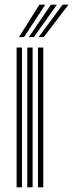

<svg xmlns="http://www.w3.org/2000/svg" viewBox="-20 -804 314 824"><path d="M142.9 0V-600H165.8V0ZM51.3 0V-600H74.2V0ZM97.1 0V-600H120V0ZM61.7 -645 148.8 -783.9H174.3L83.4 -645ZM146 -645 248.4 -783.9H274L167.8 -645ZM104 -645 198.6 -783.9H224.2L125.5 -645Z"/></svg>

Font: Big Shoulders Inline Text Thin
Style: Regular
Weight: 100
Designer: Patric King
Foundry: XO Type Co
Version: Version 2.002